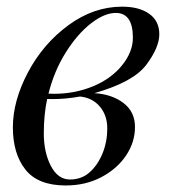

<svg xmlns="http://www.w3.org/2000/svg" viewBox="-20 -548 517 582"><path d="M222.7 -255.4Q178.7 -247.6 139.6 -247.6L123 -248Q112.8 -201.2 112.8 -143.6Q112.8 -85.9 134.3 -44.9Q155.8 -3.9 191.9 -3.9Q228 -3.9 252.7 -26.6Q277.3 -49.3 291.3 -84.2Q305.2 -119.1 305.2 -158.7Q305.2 -198.2 282.7 -224.9Q260.3 -251.5 222.7 -255.4ZM144 -263.7Q207 -263.7 262 -286.4Q316.9 -309.1 349.9 -349.9Q382.8 -390.6 382.8 -433.6Q382.8 -508.8 331.1 -508.8Q296.4 -508.8 255.4 -476.8Q214.4 -444.8 179.2 -388.7Q144 -332.5 127 -264.2Q132.8 -263.7 144 -263.7ZM179.2 14.2Q95.2 14.2 57.1 -33.9Q19 -82 19 -162.1Q19 -242.2 64.9 -328.9Q110.8 -415.5 187.5 -471.7Q264.2 -527.8 350.1 -527.8Q401.9 -527.8 432.4 -506.1Q462.9 -484.4 462.9 -444.3Q462.9 -404.3 423.6 -351.8Q384.3 -299.3 266.1 -265.6Q319.8 -262.2 354.5 -235.6Q389.2 -209 389.2 -163.1Q389.2 -117.2 362.3 -76.9Q335.4 -36.6 287.6 -11.2Q239.7 14.2 179.2 14.2Z"/></svg>

Font: PlayfairDisplay-Italic
Style: Italic
Weight: 400
Italic angle: -14°
Designer: Claus Eggers Sørensen
Foundry: Claus Eggers Sørensen
Version: Version 1.002;PS 001.002;hotconv 1.0.70;makeotf.lib2.5.58329